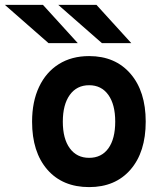

<svg xmlns="http://www.w3.org/2000/svg" viewBox="-80 -752 666 784"><path d="M284 12Q175.5 12 113.2 -59.5Q51 -131 51 -255Q51 -337 79.5 -397.2Q108 -457.5 160.2 -490.2Q212.5 -523 284 -523Q390.5 -523 452.8 -451Q515 -379 515 -255.5Q515 -131 453 -59.5Q391 12 284 12ZM284 -107.5Q334.5 -107.5 362.5 -146.2Q390.5 -185 390.5 -255.5Q390.5 -325.5 362.2 -364.8Q334 -404 284 -404Q233.5 -404 205 -364.5Q176.5 -325 176.5 -255Q176.5 -185.5 205 -146.5Q233.5 -107.5 284 -107.5ZM118 -576 -60 -732H95.5L237.5 -576ZM336 -576 158 -732H314L456 -576Z"/></svg>

Font: Overpass
Style: Bold
Weight: 700
Designer: Delve Withrington, Dave Bailey, Thomas Jockin
Foundry: Delve Fonts LLC
Version: Version 4.000; ttfautohint (v1.8.3)